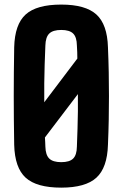

<svg xmlns="http://www.w3.org/2000/svg" viewBox="-20 -830 549 859"><path d="M254 9.5Q143.5 9.5 94.8 -35Q46 -79.5 43.5 -182.5Q42.5 -241.5 42 -295Q41.5 -348.5 41.5 -400.5Q41.5 -452.5 42 -506.2Q42.5 -560 43.5 -618.5Q46 -721 94.8 -765.2Q143.5 -809.5 254 -809.5Q362.5 -809.5 411.2 -765.2Q460 -721 463 -618.5Q465.5 -559.5 466.5 -506Q467.5 -452.5 467.5 -400.2Q467.5 -348 466.5 -294.5Q465.5 -241 463 -182.5Q460 -79.5 411.2 -35Q362.5 9.5 254 9.5ZM254 -104.5Q291 -104.5 307.2 -120.5Q323.5 -136.5 324 -174Q325.5 -215 326.8 -254Q328 -293 328.5 -331.2Q329 -369.5 328.5 -409L181 -215Q182 -204.5 182.2 -194.5Q182.5 -184.5 183 -174Q184 -136.5 200.5 -120.5Q217 -104.5 254 -104.5ZM178 -372.5 326 -568Q326 -582.5 325.5 -597.2Q325 -612 324 -626.5Q323.5 -664 307.2 -680Q291 -696 254 -696Q217 -696 200.5 -680Q184 -664 183 -626.5Q181 -583 179.8 -541Q178.5 -499 178 -457.2Q177.5 -415.5 178 -372.5Z"/></svg>

Font: Big Shoulders Thin ExtraBold
Style: Regular
Weight: 800
Version: Version 2.002